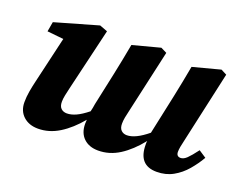

<svg xmlns="http://www.w3.org/2000/svg" viewBox="-88 -671 1071 849"><g transform="rotate(20 447.5 -246.5)"><path d="M709 15Q623 15 623 -82Q623 -86 623 -90.5Q623 -95 624 -99Q581 -45 534 -15Q487 15 434 15Q391 15 365.5 -9.5Q340 -34 340 -77Q340 -82 340.5 -87Q341 -92 341 -96Q298 -44 250.5 -14.5Q203 15 151 15Q108 15 81.5 -9.5Q55 -34 55 -75Q55 -100 59.5 -126Q64 -152 70 -177L121 -396L44 -404L52 -450L254 -508L291 -494L222 -202Q217 -181 213.5 -164Q210 -147 210 -133Q210 -112 220.5 -102Q231 -92 248 -92Q268 -92 291 -102.5Q314 -113 344 -137Q346 -146 348 -155Q350 -164 351 -173L384 -327Q392 -364 399 -400.5Q406 -437 413 -474L542 -508L570 -494L503 -195Q499 -179 496 -163Q493 -147 493 -133Q493 -112 503.5 -102Q514 -92 530 -92Q570 -92 627 -139L667 -326Q675 -364 682 -400Q689 -436 696 -474L825 -508L852 -494L777 -155Q773 -139 770.5 -125Q768 -111 768 -101Q768 -79 788 -79Q802 -79 817 -93.5Q832 -108 856 -140L891 -117Q872 -84 846 -53.5Q820 -23 786 -4Q752 15 709 15Z"/></g></svg>

Font: Source Serif 4 SmText
Style: Bold Italic
Weight: 700
Italic angle: -12°
Designer: Frank Grießhammer
Foundry: Adobe
Version: Version 4.005;hotconv 1.1.0;makeotfexe 2.6.0